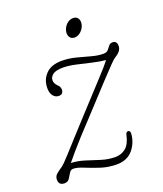

<svg xmlns="http://www.w3.org/2000/svg" viewBox="-115 -665 636 749"><g transform="rotate(-20 203.0 -290.5)"><path d="M335 -86Q332.5 -49 308.8 -20.8Q285 7.5 241.5 7.5Q206.5 7.5 174.2 -3.2Q142 -14 116.5 -24.5Q91 -35 75 -35Q64.5 -35 58.5 -24.5Q52.5 -14 45.5 -3.5Q38.5 7 25 7Q1 7 1 -16.5Q1 -30 11 -38.8Q21 -47.5 36.5 -57.5Q41 -61 49.5 -69.2Q58 -77.5 74.5 -95.8Q91 -114 120.2 -146.2Q149.5 -178.5 196 -229Q257.5 -296 292 -333.2Q326.5 -370.5 341 -389.5Q317 -391.5 286.5 -398.8Q256 -406 225.5 -412.8Q195 -419.5 172 -419.5Q143.5 -419.5 130.5 -410Q117.5 -400.5 117.5 -386Q117.5 -380.5 120.2 -374.2Q123 -368 130 -361Q139.5 -352.5 139.5 -340.5Q139.5 -321 120.5 -321Q106.5 -321 97.2 -332.5Q88 -344 88 -364Q88 -399.5 110.8 -422.8Q133.5 -446 176 -446Q206 -446 235 -438.5Q264 -431 290.8 -423.5Q317.5 -416 340 -416Q353.5 -416 360 -423.5Q366.5 -431 372 -438.5Q377.5 -446 388 -446Q406 -446 406 -424.5Q406 -414 399.2 -404.8Q392.5 -395.5 376.5 -386Q370.5 -382 354.8 -366Q339 -350 305.5 -314Q272 -278 213.5 -214.5Q173 -171.5 147.8 -143.8Q122.5 -116 105.8 -96.5Q89 -77 74.5 -59Q103 -58 131.5 -48.8Q160 -39.5 188.8 -30.5Q217.5 -21.5 246 -21.5Q271 -21.5 289.5 -36.5Q308 -51.5 316 -89Q318.5 -100 327 -99.5Q335.5 -99 335 -86ZM256.5 -514Q242 -514 235.8 -525Q229.5 -536 233.5 -551Q237.5 -566 249.2 -576.8Q261 -587.5 276 -587.5Q290 -587.5 296.2 -576.8Q302.5 -566 298.5 -551Q294.5 -536 282.5 -525Q270.5 -514 256.5 -514Z"/></g></svg>

Font: Fraunces 72pt S100 Thin
Style: Italic
Weight: 100
Italic angle: -16°
Version: Version 1.000; ttfautohint (v1.8.3)